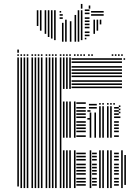

<svg xmlns="http://www.w3.org/2000/svg" viewBox="-20 -956 707 976"><path d="M76 -8H68V-440H76ZM92 0H84V-440H92ZM108 0H100V-440H108ZM124 0H116V-440H124ZM148 0H140V-440H148ZM164 0H156V-440H164ZM180 0H172V-440H180ZM196 0H188V-440H196ZM220 0H212V-440H220ZM236 0H228V-440H236ZM252 0H244V-440H252ZM268 0H260V-440H268ZM292 0H284V-440H292ZM308 0H300V-192H308ZM308 -256H300V-440H308ZM324 0H316V-192H324ZM324 -256H316V-440H324ZM340 0H332V-192H340ZM340 -256H332V-440H340ZM364 0H356V-192H364ZM364 -256H356V-440H364ZM416 -12H368V-20H416ZM416 -28H368V-36H416ZM416 -44H368V-52H416ZM416 -68H368V-76H416ZM416 -84H368V-92H416ZM416 -100H368V-108H416ZM416 -116H368V-124H416ZM416 -140H368V-148H416ZM416 -156H368V-164H416ZM416 -172H368V-180H416ZM416 -260H368V-268H416ZM416 -284H368V-292H416ZM416 -300H368V-308H416ZM416 -316H368V-324H416ZM416 -332H368V-340H416ZM416 -356H368V-364H416ZM416 -372H368V-380H416ZM416 -388H368V-396H416ZM416 -404H368V-412H416ZM416 -428H368V-436H416ZM440 -348H424V-356H440ZM440 -388H424V-396H440ZM444 0H436V-192H444ZM472 -12H448V-20H472ZM472 -28H448V-36H472ZM472 -44H448V-52H472ZM472 -68H448V-76H472ZM472 -84H448V-92H472ZM472 -100H448V-108H472ZM472 -116H448V-124H472ZM472 -140H448V-148H472ZM472 -156H448V-164H472ZM472 -172H448V-180H472ZM444 -256H436V-384H444ZM468 -256H460V-384H468ZM472 -404H432V-412H472ZM472 -420H432V-428H472ZM492 0H484V-192H492ZM492 -256H484V-416H492ZM508 0H500V-192H508ZM508 -256H500V-416H508ZM532 0H524V-192H532ZM532 -256H524V-416H532ZM548 0H540V-192H548ZM548 -256H540V-416H548ZM584 -12H560V-20H584ZM584 -28H560V-36H584ZM584 -44H560V-52H584ZM584 -68H560V-76H584ZM584 -84H560V-92H584ZM584 -100H560V-108H584ZM584 -116H560V-124H584ZM584 -140H560V-148H584ZM584 -156H560V-164H584ZM584 -172H560V-180H584ZM584 -260H560V-268H584ZM584 -284H560V-292H584ZM584 -300H560V-308H584ZM584 -316H560V-324H584ZM584 -332H560V-340H584ZM584 -356H560V-364H584ZM584 -372H560V-380H584ZM584 -388H560V-396H584ZM584 -404H560V-412H584ZM604 0H596V-192H604ZM620 -16H612V-168H620ZM592 -356H584V-364H592ZM592 -380H584V-388H592ZM592 -396H584V-404H592ZM592 -412H584V-420H592ZM492 -424H484V-432H492ZM508 -424H500V-432H508ZM532 -424H524V-432H532ZM548 -424H540V-432H548ZM564 -424H556V-432H564ZM76 -440H68V-664H76ZM92 -440H84V-664H92ZM108 -440H100V-664H108ZM124 -440H116V-664H124ZM148 -440H140V-664H148ZM164 -440H156V-664H164ZM180 -440H172V-664H180ZM196 -440H188V-664H196ZM220 -440H212V-664H220ZM236 -440H228V-664H236ZM252 -440H244V-664H252ZM268 -440H260V-664H268ZM292 -440H284V-664H292ZM308 -504H300V-664H308ZM324 -504H316V-664H324ZM340 -504H332V-664H340ZM600 -508H344V-516H600ZM600 -524H344V-532H600ZM600 -540H344V-548H600ZM600 -564H344V-572H600ZM600 -580H344V-588H600ZM600 -596H344V-604H600ZM600 -612H344V-620H600ZM600 -636H344V-644H600ZM600 -652H344V-660H600ZM616 -652H608V-660H616ZM76 -672H68V-680H76ZM92 -672H84V-680H92ZM108 -672H100V-680H108ZM124 -672H116V-680H124ZM148 -672H140V-680H148ZM164 -672H156V-680H164ZM180 -672H172V-680H180ZM196 -672H188V-680H196ZM220 -672H212V-680H220ZM236 -672H228V-680H236ZM252 -672H244V-680H252ZM268 -672H260V-680H268ZM292 -672H284V-680H292ZM308 -672H300V-680H308ZM324 -672H316V-680H324ZM340 -672H332V-680H340ZM364 -672H356V-680H364ZM380 -672H372V-680H380ZM396 -672H388V-680H396ZM412 -672H404V-680H412ZM436 -672H428V-680H436ZM452 -672H444V-680H452ZM556 -672H548V-680H556ZM572 -672H564V-680H572ZM588 -672H580V-680H588ZM604 -672H596V-680H604ZM76 -688H68V-704H76ZM175 -824H167V-904H175ZM191 -800H183V-904H191ZM215 -784H207V-904H215ZM231 -768H223V-904H231ZM247 -760H239V-904H247ZM263 -752H255V-904H263ZM303 -744H295V-840H303ZM299 -860H283V-868H299ZM299 -876H283V-884H299ZM291 -892H283V-900H291ZM319 -744H311V-856H319ZM343 -744H335V-848H343ZM367 -744H359V-880H367ZM383 -744H375V-904H383ZM399 -752H391V-904H399ZM419 -756H411V-764H419ZM435 -772H411V-780H435ZM435 -788H411V-796H435ZM435 -812H411V-820H435ZM435 -828H411V-836H435ZM435 -844H411V-852H435ZM435 -860H411V-868H435ZM435 -884H411V-892H435ZM435 -900H411V-908H435ZM463 -784H455V-856H463ZM479 -800H471V-856H479ZM495 -832H487V-856H495ZM507 -876H443V-884H507ZM507 -892H443V-900H507ZM399 -912H391V-936H399ZM439 -912H431V-928H439Z"/></svg>

Font: Rubik Lines
Style: Regular
Weight: 400
Designer: Hubert and Fischer, NaN
Foundry: Hubert and Fischer, NaN
Version: Version 2.201